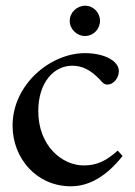

<svg xmlns="http://www.w3.org/2000/svg" viewBox="-20 -640 473 672"><path d="M277 -514C307 -514 330 -538 330 -567C330 -596 307 -620 278 -620C249 -620 224 -596 224 -567C224 -538 249 -514 277 -514ZM392 -113C352 -77 319 -61 273 -61C197 -61 114 -130 114 -251C114 -351 168 -410 233 -410C269 -410 298 -394 328 -363C340 -349 345 -344 357 -344C376 -344 396 -366 396 -391C396 -426 347 -454 277 -454C157 -454 24 -345 24 -200C24 -86 108 12 228 12C295 12 355 -26 409 -94Z"/></svg>

Font: Sibila
Style: Regular
Weight: 400
Designer: Stefan Peev
Foundry: Context Ltd
Version: Version 1.000